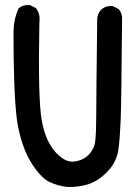

<svg xmlns="http://www.w3.org/2000/svg" viewBox="-20 -733 540 755"><path d="M243.2 2Q206.1 -2.4 174.3 -17.6Q141.6 -33.2 105 -89.8Q68.8 -146 50.8 -236.3Q33.2 -326.2 33.2 -605.5Q33.2 -654.3 51.8 -697.3L52.2 -699.2L54.2 -700.7Q70.8 -715.3 96.7 -712.9H98.6L100.1 -711.9L119.6 -702.1L121.6 -701.2L123 -698.7Q139.2 -676.8 134.8 -644Q128.9 -339.4 144.5 -257.8Q151.9 -217.3 165.5 -186.5Q179.2 -155.8 198.7 -134.3Q236.3 -93.3 271 -97.7Q307.1 -102.1 329.1 -125Q336.4 -132.8 341.8 -141.4Q347.2 -149.9 350.3 -159.2Q353.5 -168.5 354.5 -178.7Q356.4 -195.3 357.4 -220.5Q358.4 -245.6 358.4 -278.8Q358.4 -345.7 362.3 -660.2V-660.6V-661.1Q363.3 -670.4 366.9 -678.7Q370.6 -687 376.5 -693.8L377 -694.3L377.4 -694.8Q396 -711.4 421.9 -709H423.8L425.3 -708L444.8 -698.2L446.8 -697.3L447.8 -695.8Q461.9 -679.2 460 -653.8Q458.5 -494.1 457.3 -396.7Q456.1 -299.3 454.6 -262.7Q453.1 -226.1 450.9 -196.3Q448.7 -166.5 445.3 -143.1Q443.8 -133.3 441.2 -124Q438.5 -114.7 434.6 -105.7Q430.7 -96.7 425.8 -88.4Q420.9 -80.1 414.8 -72.3Q408.7 -64.5 401.4 -57.1Q365.7 -20.5 326.2 -8.3Q287.6 3.9 243.7 2Z"/></svg>

Font: NaikaiFont
Style: Bold
Weight: 700
Version: Version 1.89